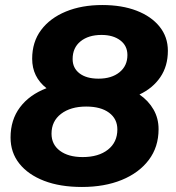

<svg xmlns="http://www.w3.org/2000/svg" viewBox="-20 -732 700 764"><path d="M306 12Q219 12 155.5 -12.5Q92 -37 57 -81Q22 -125 22 -185Q22 -255 59.5 -305Q97 -355 165 -381Q108 -426 108 -498Q108 -565 143.5 -612.5Q179 -660 242 -686Q305 -712 387 -712Q465 -712 523.5 -689.5Q582 -667 615 -626Q648 -585 648 -530Q648 -469 618 -425Q588 -381 535 -356Q571 -331 591 -296Q611 -261 611 -218Q611 -147 572 -95.5Q533 -44 464.5 -16Q396 12 306 12ZM309 -107Q372 -107 409.5 -136.5Q447 -166 447 -217Q447 -259 414 -283.5Q381 -308 323 -308Q261 -308 223 -279Q185 -250 185 -200Q185 -157 218.5 -132Q252 -107 309 -107ZM372 -419Q424 -419 455.5 -444.5Q487 -470 487 -513Q487 -550 458.5 -571.5Q430 -593 384 -593Q332 -593 300.5 -567.5Q269 -542 269 -497Q269 -461 296.5 -440Q324 -419 372 -419Z"/></svg>

Font: Montserrat
Style: Bold Italic
Weight: 700
Italic angle: -11.3°
Designer: Julieta Ulanovsky
Foundry: Julieta Ulanovsky
Version: Version 9.000; ttfautohint (v1.8.4.7-5d5b)